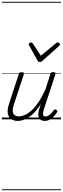

<svg xmlns="http://www.w3.org/2000/svg" viewBox="-20 -1303 686 2096"><path d="M175 17Q131 17 101.5 -3.5Q72 -24 65 -65.5Q58 -107 79 -171L185 -494Q189 -506 195.5 -510.5Q202 -515 216 -515Q232 -515 238 -509Q244 -503 240 -491L132 -164Q118 -122 119 -92.5Q120 -63 137.5 -48Q155 -33 188 -33Q218 -33 253.5 -49Q289 -65 327 -100Q365 -135 402.5 -191Q440 -247 476 -327L530 -495Q534 -508 540 -512Q546 -516 560 -516Q576 -516 582.5 -510.5Q589 -505 585 -493L459 -109Q451 -83 450 -65.5Q449 -48 455.5 -39.5Q462 -31 476 -31Q493 -31 509.5 -41.5Q526 -52 540.5 -67.5Q555 -83 566 -98Q571 -106 578 -108Q585 -110 595 -103Q605 -97 606 -90Q607 -83 602 -76Q590 -57 570.5 -35.5Q551 -14 525 1.5Q499 17 468 17Q444 17 428.5 8.5Q413 0 405.5 -15.5Q398 -31 398 -53Q398 -75 405 -103L426 -169Q395 -117 361.5 -81.5Q328 -46 295 -24Q262 -2 231.5 7.5Q201 17 175 17ZM611 -840Q620 -840 627 -833.5Q634 -827 634 -819Q634 -813 631.5 -809.5Q629 -806 625 -802L444 -639Q436 -631 429 -628.5Q422 -626 414 -626Q407 -626 401 -629Q395 -632 390 -641L300 -804Q297 -808 295.5 -812Q294 -816 294 -820Q294 -829 303 -834.5Q312 -840 319 -840Q326 -840 329.5 -837.5Q333 -835 337 -830L426 -695L590 -830Q597 -835 601.5 -837.5Q606 -840 611 -840ZM0 763H646V773H0ZM0 -20H646V0H0ZM0 -505H646V-500H0ZM0 -1283H646V-1273H0Z"/></svg>

Font: Playwrite NL Guides
Style: Regular
Weight: 400
Designer: Veronika Burian, José Scaglione
Foundry: TypeTogether
Version: Version 1.003